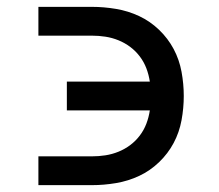

<svg xmlns="http://www.w3.org/2000/svg" viewBox="-20 -540 640 560"><path d="M92 0V-84H248Q268 -84 287.5 -87Q307 -90 325.5 -97.5Q344 -105 360 -117Q376 -129 388 -145Q400 -161 407 -179.5Q414 -198 417 -218H175V-302H417Q414 -322 407 -340.5Q400 -359 388 -375Q376 -391 360 -403Q344 -415 325.5 -422.5Q307 -430 287.5 -433Q268 -436 248 -436H92V-520H248Q283 -520 318.5 -514Q354 -508 386 -493Q418 -478 444 -453Q470 -428 486.5 -397Q503 -366 509.5 -330.5Q516 -295 516 -260Q516 -225 509.5 -189.5Q503 -154 486.5 -123Q470 -92 444 -67Q418 -42 386 -27Q354 -12 318.5 -6Q283 0 248 0Z"/></svg>

Font: Iosevka Etoile Medium
Style: Regular
Weight: 500
Designer: Belleve Invis
Foundry: Belleve Invis
Version: Version 22.1.2; ttfautohint (v1.8.4)